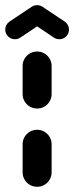

<svg xmlns="http://www.w3.org/2000/svg" viewBox="-46 -716 284 736"><path d="M96.3 0Q81.1 0 68.3 -7.4Q55.6 -14.8 48.1 -27.6Q40.7 -40.4 40.7 -55.6V-163Q40.7 -178.1 48.1 -190.9Q55.6 -203.7 68.3 -211.1Q81.1 -218.5 96.3 -218.5Q111.5 -218.5 124.3 -211.1Q137 -203.7 144.4 -190.9Q151.9 -178.1 151.9 -163V-55.6Q151.9 -40.4 144.4 -27.6Q137 -14.8 124.3 -7.4Q111.5 0 96.3 0ZM96.3 -300Q81.1 -300 68.3 -307.4Q55.6 -314.8 48.1 -327.6Q40.7 -340.4 40.7 -355.6V-463Q40.7 -478.1 48.1 -490.9Q55.6 -503.7 68.3 -511.1Q81.1 -518.5 96.3 -518.5Q111.5 -518.5 124.3 -511.1Q137 -503.7 144.4 -490.9Q151.9 -478.1 151.9 -463V-355.6Q151.9 -340.4 144.4 -327.6Q137 -314.8 124.3 -307.4Q111.5 -300 96.3 -300ZM96.3 -696.3Q111.5 -696.3 122.4 -685.4Q133.3 -674.4 133.3 -659.3Q133.3 -650 129.1 -642Q124.8 -634.1 117.4 -628.9L31.9 -571.9Q22.6 -565.6 11.1 -565.6Q-4.1 -565.6 -15 -576.5Q-25.9 -587.4 -25.9 -602.6Q-25.9 -611.9 -21.7 -619.8Q-17.4 -627.8 -10 -633L75.6 -690Q84.8 -696.3 96.3 -696.3ZM116.3 -690.4 202.6 -633Q210 -627.8 214.3 -619.8Q218.5 -611.9 218.5 -602.6Q218.5 -587.4 207.6 -576.5Q196.7 -565.6 181.5 -565.6Q170 -565.6 160.4 -571.9L75.6 -628.9Z"/></svg>

Font: 26F Galaxy Sans Black
Style: Regular
Weight: 900
Designer: C₂₉H₂₅N₃O₅
Version: Version 1.100